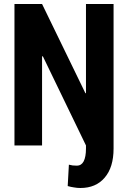

<svg xmlns="http://www.w3.org/2000/svg" viewBox="-20 -731 643 965"><path d="M550.8 -710.9Q550.8 -529.3 550.8 15.6Q550.8 110.4 505.9 162.1Q461.9 213.9 383.8 213.9Q367.2 213.9 351.6 210.9Q336.9 209 320.3 204.1Q322.3 168 326.2 96.7Q336.9 98.6 345.7 100.6Q355.5 101.6 367.2 101.6Q388.7 101.6 400.4 80.1Q412.1 57.6 412.1 15.6Q412.1 10.7 412.1 0Q357.4 -112.3 195.3 -448.2Q194.3 -447.3 191.4 -447.3Q191.4 -335 191.4 0Q157.2 0 52.7 0Q52.7 -132.8 52.7 -533.2Q52.7 -578.1 52.7 -710.9Q87.9 -710.9 191.4 -710.9Q246.1 -598.6 409.2 -262.7Q410.2 -262.7 412.1 -262.7Q412.1 -375 412.1 -710.9Q446.3 -710.9 550.8 -710.9Z"/></svg>

Font: Noto Sans Hebrew DECATHLON 
Style: Bold
Weight: 400
Designer: Monotype Design Team
Version: Version 2.000;GOOG;noto-fonts:20170220:a8a215d2e889